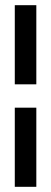

<svg xmlns="http://www.w3.org/2000/svg" viewBox="-20 -645 197 740"><path d="M120 -320V-625H37V-320ZM37 -230V75H120V-230Z"/></svg>

Font: Charger
Style: Bd
Weight: 400
Designer: Jasper
Foundry: Cannot Into Space Fonts
Version: Version 0.98